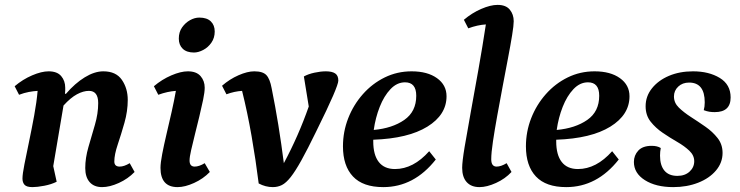

<svg xmlns="http://www.w3.org/2000/svg" viewBox="-20 -754 3030 786"><path d="M113 12Q89 12 80.5 2.5Q72 -7 72 -23Q72 -41 80 -81.5Q88 -122 99 -174.5Q110 -227 120 -281.5Q130 -336 134 -382Q117 -381 98 -377.5Q79 -374 58 -366L40 -401Q73 -429 111.5 -445.5Q150 -462 179 -462Q214 -462 230.5 -442.5Q247 -423 247 -395Q247 -389 247 -383Q247 -377 246 -370H250Q287 -413 327 -437.5Q367 -462 403 -462Q455 -462 479 -427Q503 -392 503 -345Q503 -299 489.5 -251.5Q476 -204 462 -162.5Q448 -121 448 -93Q448 -72 470 -72Q488 -72 511 -86L531 -50Q504 -22 466.5 -5Q429 12 398 12Q365 12 347 -8.5Q329 -29 329 -66Q329 -107 342 -152Q355 -197 368.5 -243Q382 -289 382 -332Q382 -382 344 -382Q321 -382 295 -368Q269 -354 240 -322L198 -74L212 -10Q190 1 161 6.5Q132 12 113 12Z M707 12Q637 12 637 -67Q637 -87 644 -123.5Q651 -160 661.5 -204.5Q672 -249 682.5 -295.5Q693 -342 700 -382Q684 -381 665.5 -377Q647 -373 628 -366L610 -401Q643 -429 681.5 -445.5Q720 -462 749 -462Q784 -462 801 -442.5Q818 -423 818 -395Q818 -377 811.5 -345.5Q805 -314 796 -277Q787 -240 778 -204Q769 -168 762.5 -139.5Q756 -111 756 -97Q756 -72 777 -72Q795 -72 818 -86L839 -50Q812 -22 774.5 -5Q737 12 707 12ZM774 -539Q744 -539 728 -554.5Q712 -570 712 -596Q712 -623 725.5 -642Q739 -661 758 -671.5Q777 -682 796 -682Q827 -682 843 -666.5Q859 -651 859 -625Q859 -599 845.5 -579.5Q832 -560 812 -549.5Q792 -539 774 -539Z M1097 12Q1067 12 1039 -3Q1027 -99 1010 -196.5Q993 -294 971 -382Q939 -380 907 -368L889 -403Q920 -430 956.5 -446Q993 -462 1021 -462Q1056 -462 1070.5 -446.5Q1085 -431 1092 -393Q1107 -319 1119.5 -242Q1132 -165 1142 -86Q1202 -198 1244 -318L1224 -441Q1242 -451 1267.5 -456.5Q1293 -462 1314 -462Q1339 -462 1352 -453.5Q1365 -445 1365 -424Q1365 -412 1343.5 -362Q1322 -312 1274 -215Q1239 -143 1214 -98Q1189 -53 1170 -29Q1151 -5 1134 3.5Q1117 12 1097 12Z M1549 12Q1466 12 1425 -31.5Q1384 -75 1384 -155Q1384 -215 1405.5 -270Q1427 -325 1465.5 -368.5Q1504 -412 1555 -437Q1606 -462 1665 -462Q1730 -462 1769 -434Q1808 -406 1808 -360Q1808 -284 1729.5 -235.5Q1651 -187 1508 -182Q1508 -179 1508 -175Q1508 -120 1530.5 -91Q1553 -62 1597 -62Q1672 -62 1737 -135L1764 -101Q1675 12 1549 12ZM1638 -417Q1605 -417 1578.5 -389Q1552 -361 1534.5 -316.5Q1517 -272 1510 -222Q1586 -229 1635 -263Q1684 -297 1684 -362Q1684 -417 1638 -417Z M1943 12Q1909 12 1890.5 -8.5Q1872 -29 1872 -67Q1872 -92 1882 -152Q1892 -212 1907 -294Q1922 -376 1938.5 -469Q1955 -562 1969 -654Q1952 -653 1934 -649Q1916 -645 1897 -638L1879 -673Q1912 -701 1950 -717.5Q1988 -734 2017 -734Q2051 -734 2067 -714.5Q2083 -695 2083 -667Q2083 -650 2076.5 -610Q2070 -570 2059.5 -515Q2049 -460 2037.5 -399Q2026 -338 2015.5 -280Q2005 -222 1998 -175Q1991 -128 1991 -102Q1991 -72 2013 -72Q2031 -72 2054 -86L2074 -50Q2048 -22 2010.5 -5Q1973 12 1943 12Z M2298 12Q2215 12 2174 -31.5Q2133 -75 2133 -155Q2133 -215 2154.5 -270Q2176 -325 2214.5 -368.5Q2253 -412 2304 -437Q2355 -462 2414 -462Q2479 -462 2518 -434Q2557 -406 2557 -360Q2557 -284 2478.5 -235.5Q2400 -187 2257 -182Q2257 -179 2257 -175Q2257 -120 2279.5 -91Q2302 -62 2346 -62Q2421 -62 2486 -135L2513 -101Q2424 12 2298 12ZM2387 -417Q2354 -417 2327.5 -389Q2301 -361 2283.5 -316.5Q2266 -272 2259 -222Q2335 -229 2384 -263Q2433 -297 2433 -362Q2433 -417 2387 -417Z M2736 12Q2665 12 2620 -16.5Q2575 -45 2575 -91Q2575 -118 2593 -137.5Q2611 -157 2648 -157Q2671 -157 2685 -148Q2682 -133 2682 -117Q2682 -77 2700 -55.5Q2718 -34 2753 -34Q2784 -34 2803 -51.5Q2822 -69 2822 -94Q2822 -118 2802 -137Q2782 -156 2752.5 -173Q2723 -190 2693.5 -210Q2664 -230 2643.5 -256Q2623 -282 2623 -319Q2623 -360 2649 -392.5Q2675 -425 2718.5 -443.5Q2762 -462 2817 -462Q2882 -462 2926.5 -435Q2971 -408 2971 -355Q2971 -295 2906 -295Q2895 -295 2884.5 -296.5Q2874 -298 2861 -303Q2863 -310 2864 -318Q2865 -326 2865 -335Q2865 -416 2801 -416Q2774 -416 2756.5 -399.5Q2739 -383 2739 -359Q2739 -333 2759 -313.5Q2779 -294 2808.5 -275Q2838 -256 2867.5 -235.5Q2897 -215 2917.5 -189Q2938 -163 2938 -128Q2938 -88 2911 -56Q2884 -24 2838 -6Q2792 12 2736 12Z"/></svg>

Font: Petrona
Style: Bold Italic
Weight: 700
Italic angle: -9°
Designer: Ringo R. Seeber
Foundry: Ringo R. Seeber
Version: Version 2.001; ttfautohint (v1.8.3)